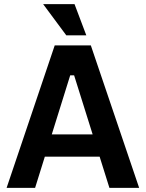

<svg xmlns="http://www.w3.org/2000/svg" viewBox="-20 -910 706 930"><path d="M12 0 245 -690H420L654 0H510L339 -545H320L150 0ZM138 -151 141 -259H513L516 -151ZM301 -739 189 -890H341L398 -739Z"/></svg>

Font: Mozilla Text ExtraLight
Style: Regular
Weight: 200
Designer: Studio DRAMA
Foundry: Studio DRAMA
Version: Version 1.000